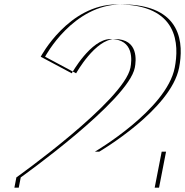

<svg xmlns="http://www.w3.org/2000/svg" viewBox="-20 -860 848 880"><path d="M486.4 -681C596.4 -681 583.7 -580 577.9 -550C548.4 -398 55.1 -47 55.1 -47L46 0H689L721.1 -165H415.1C415.1 -165 743.4 -357 780.9 -550C801.1 -654 800.3 -840 517.3 -840C293.3 -840 166.6 -600 166.6 -600L308.9 -524C308.9 -524 396.4 -681 486.4 -681ZM506.4 -681C416.4 -681 328.9 -524 328.9 -524L186.6 -600C186.6 -600 313.3 -840 537.3 -840C820.3 -840 821.1 -654 800.9 -550C763.4 -357 435.1 -165 435.1 -165H741.1L709 0H66L75.1 -47C75.1 -47 568.4 -398 597.9 -550C603.7 -580 616.4 -681 506.4 -681Z"/></svg>

Font: Hussar Plate
Style: Obl
Weight: 700
Foundry: Cannot Into Space Fonts
Version: Version 0.798247